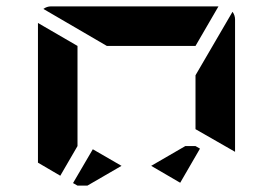

<svg xmlns="http://www.w3.org/2000/svg" viewBox="-20 -1020 856 602"><path d="M593 -698V-784L709 -983Q717 -972 717 -959V-544L593 -615ZM271 -552 361 -500 254 -438H223L209 -446ZM169 -469 99 -510V-948L223 -876V-698V-590V-562ZM315 -876 116 -992Q127 -1000 140 -1000H346H470H665L593 -876H554H470H346ZM607 -554 545 -447 454 -500 561 -562H593Z"/></svg>

Font: DSEG14 Modern Mini
Style: Bold
Weight: 700
Designer: Keshikan(Twitter:@keshinomi_88pro)
Version: Version 0.46